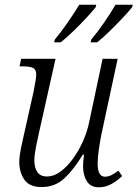

<svg xmlns="http://www.w3.org/2000/svg" viewBox="-20 -786 584 816"><path d="M400 10Q365 10 349 -16Q333 -42 333 -80Q333 -99 337 -129H332Q294 -66 254 -28.5Q214 9 157 9Q105 9 83.5 -22.5Q62 -54 62 -97Q62 -121 68.5 -153.5Q75 -186 82 -215L123 -398Q127 -419 130.5 -439.5Q134 -460 134 -469Q134 -491 120 -497.5Q106 -504 76 -504H63L70 -536H216L147 -228Q140 -198 133 -162Q126 -126 126 -104Q126 -74 138.5 -55Q151 -36 180 -36Q209 -36 237.5 -57Q266 -78 290.5 -112Q315 -146 333 -186.5Q351 -227 359 -267L416 -536H480L410 -210Q404 -179 399.5 -146.5Q395 -114 395 -91Q395 -35 426 -35Q440 -35 454 -42Q468 -49 483 -61L499 -38Q481 -20 455.5 -5Q430 10 400 10ZM368 -618Q394 -649 422 -689.5Q450 -730 471 -766H544L542 -756Q528 -738 501.5 -710Q475 -682 446 -653.5Q417 -625 393 -606H365ZM213 -618Q239 -649 267 -689.5Q295 -730 317 -766H389L387 -756Q373 -738 347 -710Q321 -682 291.5 -653.5Q262 -625 238 -606H210Z"/></svg>

Font: Noto Serif SemiCondensed Light
Style: Italic
Weight: 300
Width: 4
Italic angle: -12°
Designer: Monotype Design Team
Foundry: Monotype Imaging Inc.
Version: Version 2.013; ttfautohint (v1.8.4.7-5d5b)